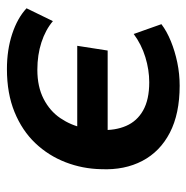

<svg xmlns="http://www.w3.org/2000/svg" viewBox="-12 -530 551 568"><g transform="rotate(-90 264.0 -245.5)"><path d="M295 10Q212 10 156 -19Q100 -48 72.5 -100.5Q45 -153 48 -222Q49 -277 68.5 -327.5Q88 -378 125 -417Q162 -456 217 -478.5Q272 -501 344 -501Q401 -501 448 -485.5Q495 -470 524 -443L486 -365Q460 -387 423 -399Q386 -411 342 -411Q292 -411 256 -392.5Q220 -374 199 -343Q178 -312 170 -275L163 -293H413L399 -203H151L164 -223Q162 -181 176 -148.5Q190 -116 222 -98Q254 -80 305 -80Q342 -80 379.5 -91.5Q417 -103 448 -126L477 -44Q456 -28 426.5 -16Q397 -4 363.5 3Q330 10 295 10Z"/></g></svg>

Font: Nunito Sans 11pt
Style: Bold Italic
Weight: 700
Italic angle: -9°
Version: Version 3.101;gftools[0.9.27]